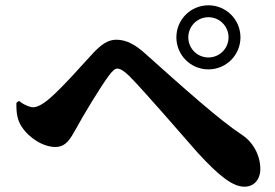

<svg xmlns="http://www.w3.org/2000/svg" viewBox="-20 -741 1040 725"><path d="M646 -600C646 -533 700 -479 767 -479C834 -479 888 -533 888 -600C888 -667 834 -721 767 -721C700 -721 646 -667 646 -600ZM691 -600C691 -642 725 -676 767 -676C809 -676 843 -642 843 -600C843 -558 809 -524 767 -524C725 -524 691 -558 691 -600ZM42 -353C41 -314 46 -287 61 -264C89 -220 143 -186 189 -186C230 -186 246 -218 266 -253C293 -303 358 -411 390 -454C405 -474 414 -482 423 -482C433 -482 448 -474 468 -454C515 -408 667 -232 725 -166C809 -74 860 -36 903 -36C939 -36 963 -63 963 -103C963 -153 937 -204 892 -233C807 -289 671 -411 528 -539C490 -573 457 -591 419 -591C388 -591 363 -573 335 -544C307 -515 219 -413 166 -368C139 -345 119 -336 105 -336C94 -336 71 -344 52 -360Z"/></svg>

Font: Noto Serif CJK SC Black
Style: Regular
Weight: 900
Designer: Ryoko NISHIZUKA 西塚涼子 (kana & ideographs); Frank Grießhammer (Latin, Greek & Cyrillic); Wenlong ZHANG 张文龙 (bopomofo); San
Foundry: Adobe
Version: Version 2.001;hotconv 1.1.0;makeotfexe 2.6.0